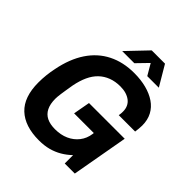

<svg xmlns="http://www.w3.org/2000/svg" viewBox="-237 -1024 1186 1186"><g transform="rotate(45 355.5 -431.0)"><path d="M300 12Q177 12 111 -50Q45 -112 45 -239Q45 -272 48.5 -304.5Q52 -337 59 -370Q80 -477 129 -550.5Q178 -624 252.5 -661.5Q327 -699 423 -699Q481 -699 529 -686.5Q577 -674 612.5 -650Q648 -626 667.5 -589.5Q687 -553 687 -504Q687 -491 685.5 -477Q684 -463 682 -447H539Q541 -457 541.5 -465.5Q542 -474 542 -482Q542 -505 533.5 -523.5Q525 -542 508.5 -554.5Q492 -567 470 -573.5Q448 -580 420 -580Q377 -580 341.5 -566.5Q306 -553 279.5 -527.5Q253 -502 235.5 -464Q218 -426 208 -375Q203 -344 199.5 -323Q196 -302 194 -287Q192 -272 191 -261.5Q190 -251 190 -242Q190 -196 205 -166Q220 -136 249 -121.5Q278 -107 322 -107Q372 -107 411 -124.5Q450 -142 475.5 -174.5Q501 -207 507 -251L508 -260H336L356 -370H668L602 0H514V-73Q486 -46 453.5 -27Q421 -8 383.5 2Q346 12 300 12ZM274 -742 400 -874H516L594 -742H493L431 -848L482 -847L380 -742Z"/></g></svg>

Font: Archivo SemiCondensed
Style: Bold Italic
Weight: 700
Width: 4
Italic angle: -10°
Designer: Hector Gatti
Foundry: Omnibus-Type
Version: Version 2.001